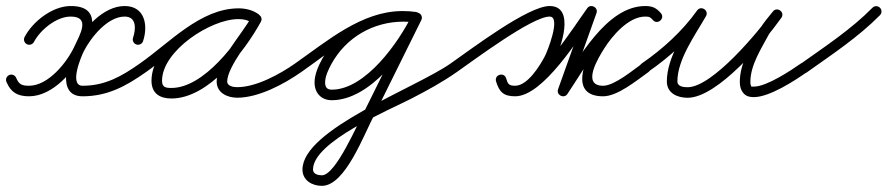

<svg xmlns="http://www.w3.org/2000/svg" viewBox="-37 -302 2945 637"><path d="M51.9 -155.5C60.5 -151 71.1 -154.3 75.6 -162.8C96.8 -203.1 149.9 -246.6 196.8 -247C264.7 -247.5 228.1 -187 209.6 -147.4C185.5 -95.6 123.7 -17.5 59.3 -17.5C34.7 -17.5 25.7 -22.3 16.6 -43.8C12.8 -52.7 2.6 -56.9 -6.3 -53.1C-15.2 -49.3 -19.4 -39.1 -15.6 -30.2C-15.6 -30.2 -15.6 -30.2 -15.6 -30.2C-1 4.4 21.1 17.5 59.3 17.5C138.7 17.5 210.9 -67.4 241.3 -132.6C270.8 -195.9 300.3 -282.7 196.6 -282C136.6 -281.5 71.9 -231 44.6 -179.2C40.1 -170.6 43.4 -160 51.9 -155.5ZM415.4 -154.4C424.6 -151.3 434.5 -156.3 437.6 -165.4C455 -217.5 443.9 -282 376.5 -282C304.6 -282 239.4 -205.7 209.9 -148C187.9 -104.9 148.8 17.5 237 17.5C319.8 17.5 381.4 -16.4 447.1 -62.7C455 -68.3 456.9 -79.2 451.3 -87.1C445.7 -95 434.8 -96.9 426.9 -91.3C426.9 -91.3 426.9 -91.3 426.9 -91.3C367.3 -49.3 312.2 -17.5 237 -17.5C190.7 -17.5 233.3 -116.7 241.1 -132C263.9 -176.9 319.3 -247 376.5 -247C417 -247 413.9 -204.9 404.4 -176.6C401.3 -167.4 406.3 -157.5 415.4 -154.4Z M447 -62.6C447 -62.6 447 -62.6 447 -62.6C537.8 -125.7 638.8 -239.3 754.6 -239.3C770.4 -239.3 786.8 -236.1 799.8 -226.8C808.9 -220.3 818.4 -224.9 823.3 -232.4C828.2 -240 828.4 -250.6 818.8 -256.1C797 -268.8 779.1 -273.6 753.3 -273.6C642 -273.6 465.6 -153.6 465.6 -34.2C465.6 7.6 492.9 24.8 531.7 24.8C655.3 24.8 774.9 -132 828.4 -229.6C834 -239.8 829.1 -249.1 821.4 -253.3C813.7 -257.6 803.3 -256.6 797.7 -246.4C763.8 -184.7 681.8 -100.3 681.8 -31.6C681.8 6 717.2 22.2 750 22.2C820.9 22.2 905.3 -22.9 962 -62.7C970 -68.2 971.9 -79.1 966.3 -87C960.8 -95 949.9 -96.9 942 -91.3C942 -91.3 942 -91.3 942 -91.3C891.5 -56 813.2 -12.8 750 -12.8C738.2 -12.8 716.8 -15.8 716.8 -31.6C716.8 -81.1 800.7 -179.1 828.3 -229.6C834 -239.8 829.1 -249.1 821.4 -253.3C813.7 -257.5 803.2 -256.6 797.6 -246.4C751.4 -161.9 639.6 -10.2 531.7 -10.2C512.1 -10.2 500.6 -12.6 500.6 -34.2C500.6 -133.4 662 -238.6 753.3 -238.6C773.1 -238.6 784.9 -235.3 801.2 -225.9C810.8 -220.3 820.1 -224.4 824.7 -231.5C829.3 -238.6 829.2 -248.8 820.2 -255.2C801.2 -268.8 777.7 -274.3 754.6 -274.3C627.8 -274.3 525.2 -159.6 427 -91.4C419.1 -85.9 417.1 -75 422.6 -67C428.1 -59.1 439 -57.1 447 -62.6Z M937.6 -67C943.2 -59.1 954.1 -57.1 962 -62.6C1061.2 -131.8 1172.1 -230.3 1298.3 -230.3C1311.7 -230.3 1324.6 -229.3 1337.8 -227.6C1349.3 -226.2 1356.2 -234.1 1357.3 -242.7C1358.5 -251.3 1353.9 -260.7 1342.5 -262.3C1329 -264.3 1315.9 -265.2 1302.2 -265.2C1188.9 -265.2 1087 -206.3 1032.2 -107C1019.5 -84.1 1006.6 -55.1 1006.6 -28.4C1006.6 6.1 1028.5 30.5 1063.7 30.5C1192.4 30.5 1311.9 -135 1360.7 -235.3C1365.8 -245.8 1360.5 -254.9 1352.7 -258.7C1344.9 -262.6 1334.5 -261.2 1329.3 -250.8C1278.4 -147.7 1227.4 -44.7 1176.3 58.2C1176.3 58.2 1176.4 58.1 1176.5 57.9C1176.6 57.8 1176.6 57.6 1176.6 57.6C1148.9 108.6 1077.3 279.6 1030.8 279.6C1018.4 279.6 1001.5 275.5 1001.5 260.4C1001.5 167.8 1255.2 62.7 1329.2 24.4C1380.2 -2 1431 -29.6 1478.1 -62.7C1486 -68.2 1487.9 -79.1 1482.3 -87.1C1476.8 -95 1465.9 -96.9 1457.9 -91.3C1341.8 -9.8 966.5 126.8 966.5 260.4C966.5 296.3 998.4 314.6 1030.8 314.6C1109.6 314.6 1171.2 140.8 1207.4 74.4C1207.4 74.4 1207.4 74.2 1207.5 74.1C1207.6 73.9 1207.7 73.8 1207.7 73.8C1258.8 -29.2 1309.8 -132.2 1360.7 -235.2C1365.8 -245.7 1360.5 -254.8 1352.7 -258.6C1344.8 -262.5 1334.4 -261.1 1329.3 -250.7C1287.2 -164.3 1176.4 -4.5 1063.7 -4.5C1047.8 -4.5 1041.6 -13 1041.6 -28.4C1041.6 -48.8 1053.2 -72.8 1062.8 -90.2C1111.5 -178.3 1201.6 -230.2 1302.2 -230.2C1314.2 -230.2 1325.7 -229.4 1337.5 -227.7C1349 -226 1355.8 -234 1357 -242.7C1358.2 -251.5 1353.6 -260.9 1342.2 -262.4C1327.5 -264.2 1313.2 -265.3 1298.3 -265.3C1162.9 -265.3 1048.1 -165.4 942 -91.4C934.1 -85.8 932.1 -74.9 937.6 -67Z M1478 -62.6C1478 -62.6 1478 -62.6 1478 -62.6C1537.8 -104.2 1728.3 -247 1786.5 -247C1825.5 -247 1778.6 -130.7 1771 -116.1C1754.7 -84.7 1713.7 -17.5 1672 -17.5C1651.2 -17.5 1647.6 -23.6 1642.4 -41.8C1639.3 -52.9 1629.2 -56 1620.8 -53.5C1612.3 -51 1605.5 -43 1608.8 -31.9C1619.2 2.2 1632.9 17.5 1672 17.5C1765.8 17.5 1884.1 -177.4 1939.7 -254.2C1945.5 -262.3 1939.6 -271.1 1931.3 -275.5C1923 -279.8 1912.4 -279.8 1909 -270.4C1877.5 -182.2 1846 -94 1814.5 -5.9C1811.1 3.7 1816 11.8 1823.1 15.5C1830.3 19.1 1839.7 18.3 1845.4 9.9C1902.7 -73.9 1993.1 -246.7 2103.5 -247C2117.9 -247 2120.9 -244.9 2129.1 -235.5C2136.7 -226.7 2147.1 -228 2153.7 -233.8C2160.3 -239.5 2163.1 -249.6 2155.5 -258.4C2140.5 -275.9 2127.3 -282 2103.5 -282C2034 -282 1971.2 -212.5 1937.7 -159.3C1902.7 -103.7 1850.1 17.5 1964 17.5C2012.5 17.5 2076.2 -36 2114.1 -62.7C2122 -68.3 2123.9 -79.2 2118.3 -87.1C2112.7 -95 2101.8 -96.9 2093.9 -91.3C2064.4 -70.5 2001.6 -17.5 1964 -17.5C1890.4 -17.5 1949.2 -111.9 1967.3 -140.7C1993.5 -182.3 2047.7 -247 2103.5 -247C2117.9 -247 2120.9 -245 2129 -235.6C2136.6 -226.8 2147 -228.1 2153.7 -233.8C2160.3 -239.6 2163.1 -249.7 2155.5 -258.5C2140.4 -275.8 2127.3 -282 2103.5 -282C1974.4 -281.7 1882 -105.6 1816.6 -9.9C1810.8 -1.5 1816.8 7.2 1825.1 11.5C1833.5 15.7 1844.1 15.5 1847.5 5.9C1879 -82.3 1910.5 -170.4 1942 -258.6C1945.3 -268 1940.6 -276.1 1933.6 -279.8C1926.5 -283.5 1917.2 -282.9 1911.3 -274.7C1864.3 -209.8 1743.6 -17.5 1672 -17.5C1647.6 -17.5 1648 -23.5 1642.3 -42.1C1639 -53.1 1629 -56.2 1620.7 -53.8C1612.3 -51.3 1605.6 -43.4 1608.7 -32.2C1618.1 1 1635.7 17.5 1672 17.5C1730.5 17.5 1778.3 -54.3 1802.1 -99.9C1822.9 -139.8 1873.9 -282 1786.5 -282C1714.3 -282 1526.3 -138.9 1458 -91.4C1450.1 -85.9 1448.1 -74.9 1453.6 -67C1459.1 -59.1 1470.1 -57.1 1478 -62.6Z M2111.9 -62.6C2111.9 -62.6 2111.9 -62.6 2111.9 -62.6C2184.6 -112.5 2253 -174.8 2304.3 -246.9C2310.7 -255.9 2306.1 -265.4 2298.5 -270.2C2290.9 -275.1 2280.3 -275.3 2274.8 -265.7C2235.4 -196.5 2175.4 -112.9 2175.4 -31.7C2175.4 7.3 2210.5 22.4 2244.2 22.4C2344.2 22.4 2500.9 -166.3 2555.3 -242.9C2561.8 -252.1 2558.4 -261.8 2551.5 -267C2544.7 -272.1 2534.4 -272.8 2527.3 -263.9C2512.4 -245.2 2495.7 -226.5 2483.8 -205.7C2483.8 -205.7 2483.7 -205.6 2483.7 -205.5C2483.6 -205.4 2483.6 -205.2 2483.6 -205.2C2454.8 -151.4 2417.5 -93.1 2417.5 -30.3C2417.5 -20.6 2419 -10.7 2423.4 -2C2423.4 -2 2423.5 -1.9 2423.6 -1.8C2423.6 -1.6 2423.7 -1.5 2423.7 -1.5C2432.9 15.1 2444.6 20.2 2464.4 20.2C2515.9 20.2 2599.4 -34.2 2640 -62.7C2648 -68.2 2649.9 -79.1 2644.3 -87C2638.8 -95 2627.9 -96.9 2620 -91.3C2620 -91.3 2620 -91.3 2620 -91.3C2586.4 -67.9 2506.6 -14.7 2464.4 -14.7C2453 -14.7 2457.3 -13 2454.3 -18.5C2454.3 -18.5 2454.4 -18.4 2454.4 -18.2C2454.5 -18.1 2454.6 -18 2454.6 -18C2452.7 -21.6 2452.5 -26.3 2452.5 -30.3C2452.5 -86.2 2488.7 -140.6 2514.4 -188.8C2514.4 -188.8 2514.4 -188.6 2514.3 -188.5C2514.3 -188.4 2514.2 -188.3 2514.2 -188.3C2525.2 -207.5 2540.9 -224.8 2554.7 -242.1C2561.8 -251 2558.1 -260.9 2550.9 -266.2C2543.8 -271.6 2533.3 -272.4 2526.7 -263.1C2481 -198.9 2326.9 -12.6 2244.2 -12.6C2231.3 -12.6 2210.4 -14.7 2210.4 -31.7C2210.4 -105.1 2269.3 -185.3 2305.2 -248.3C2310.7 -258 2306.5 -267.2 2299.4 -271.7C2292.3 -276.3 2282.2 -276.2 2275.7 -267.1C2226.8 -198.4 2161.4 -139.1 2092.1 -91.4C2084.1 -85.9 2082.1 -75 2087.6 -67.1C2093.1 -59.1 2104 -57.1 2111.9 -62.6Z M2614.7 -65.5C2620.3 -57.6 2631.3 -55.8 2639.1 -61.4C2722.2 -120.4 2810.9 -179 2882.5 -251.7C2889.3 -258.6 2889.2 -269.7 2882.3 -276.5C2875.4 -283.3 2864.3 -283.2 2857.5 -276.3C2787.4 -205 2700.2 -147.7 2618.9 -89.9C2611 -84.3 2609.1 -73.4 2614.7 -65.5Z"/></svg>

Font: FRB American Cursive Guidelines
Style: Italic
Weight: 400
Italic angle: -25°
Version: Version 2.0;Modular Font Editor K font №1